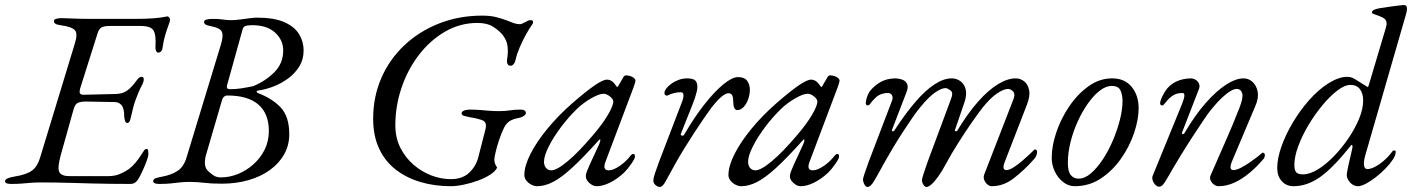

<svg xmlns="http://www.w3.org/2000/svg" viewBox="-52 -725 5604 762"><path d="M-8 5Q-20 5 -26 2.5Q-32 0 -32 -6Q-32 -18 4 -24Q54 -32 75.5 -48.5Q97 -65 107 -99L244 -549Q258 -592 245 -605.5Q232 -619 188 -625Q173 -627 167.5 -631Q162 -635 162 -642Q162 -648 171.5 -650.5Q181 -653 193 -653Q201 -653 221.5 -652Q242 -651 267.5 -650.5Q293 -650 314 -650H475Q530 -650 558.5 -652.5Q587 -655 598.5 -657.5Q610 -660 612 -660Q616 -660 619.5 -655.5Q623 -651 623 -647Q623 -641 617 -625.5Q611 -610 604 -587Q597 -564 593 -535Q592 -525 586.5 -520.5Q581 -516 576 -516Q571 -516 567.5 -523Q564 -530 565 -541Q568 -587 557 -604.5Q546 -622 506 -622H384Q360 -622 350 -615.5Q340 -609 335 -592L268 -380Q262 -362 265 -355Q268 -348 284 -349L408 -352Q434 -353 449.5 -363.5Q465 -374 477 -389Q484 -397 492.5 -408.5Q501 -420 510 -420Q518 -420 518.5 -411.5Q519 -403 514 -392Q505 -375 498.5 -360Q492 -345 487 -331Q481 -315 476.5 -297.5Q472 -280 467 -258Q466 -251 462.5 -244Q459 -237 454 -237Q446 -237 443.5 -248Q441 -259 441 -264Q441 -295 430.5 -307.5Q420 -320 403 -320L288 -322Q271 -322 258.5 -317.5Q246 -313 240 -291L189 -109Q175 -58 183.5 -42Q192 -26 223 -26H378Q403 -26 422.5 -34Q442 -42 458 -53Q473 -64 486 -79.5Q499 -95 512 -116Q516 -122 520 -128Q524 -134 530 -134Q535 -134 536 -127Q537 -120 537 -114Q537 -105 530 -86Q523 -67 514 -47.5Q505 -28 498 -16Q492 -6 484.5 -0.5Q477 5 465 5Q424 5 384.5 4.5Q345 4 308 3Q271 2 237 1Q203 0 171.5 -0.5Q140 -1 112 -1Q88 -1 70 0.5Q52 2 34.5 3.5Q17 5 -8 5Z M580 5Q556 5 556 -6Q556 -14 565.5 -17.5Q575 -21 592 -24Q629 -31 653 -47Q677 -63 688 -99L825 -549Q836 -586 827.5 -600.5Q819 -615 785 -621Q770 -624 764 -627.5Q758 -631 758 -638Q758 -645 768.5 -647.5Q779 -650 791 -650Q808 -650 819.5 -649Q831 -648 841.5 -646.5Q852 -645 866 -645Q881 -645 900 -647.5Q919 -650 937.5 -652.5Q956 -655 968 -655Q1036 -655 1076.5 -637Q1117 -619 1135 -589.5Q1153 -560 1153 -525Q1153 -489 1136 -461.5Q1119 -434 1092 -414Q1065 -394 1034 -382Q1003 -370 974 -366Q966 -365 966.5 -361.5Q967 -358 971 -356Q1029 -334 1062.5 -298Q1096 -262 1096 -192Q1096 -149 1076 -113Q1056 -77 1019.5 -50.5Q983 -24 934 -10Q885 4 828 4Q786 4 758 0.5Q730 -3 702 -3Q678 -3 661 -1Q644 1 625.5 3Q607 5 580 5ZM825 -21Q859 -21 892.5 -34.5Q926 -48 954 -73Q982 -98 998.5 -131.5Q1015 -165 1015 -205Q1015 -274 973.5 -310Q932 -346 850 -346Q843 -346 837 -341Q831 -336 829 -327L765 -108Q760 -90 761.5 -73Q763 -56 775 -45Q786 -35 797 -28Q808 -21 825 -21ZM861 -371Q884 -371 906.5 -374.5Q929 -378 953 -383Q1003 -404 1037.5 -439Q1072 -474 1072 -525Q1072 -566 1040 -595.5Q1008 -625 949 -625Q930 -625 921.5 -621.5Q913 -618 911 -609L849 -386Q845 -371 861 -371Z M1737 14Q1673 14 1617 -2.5Q1561 -19 1518.5 -52Q1476 -85 1452.5 -135.5Q1429 -186 1429 -254Q1429 -341 1461.5 -415.5Q1494 -490 1553 -545.5Q1612 -601 1691 -632Q1770 -663 1862 -663Q1894 -663 1917.5 -657Q1941 -651 1959 -644Q1974 -638 1986.5 -633.5Q1999 -629 2011 -629Q2016 -629 2022 -632Q2028 -635 2034 -638Q2039 -641 2044 -643Q2049 -645 2054 -645Q2063 -645 2063.5 -639Q2064 -633 2061 -629Q2050 -614 2036 -589Q2022 -564 2010.5 -537Q1999 -510 1994 -487Q1992 -477 1986.5 -470.5Q1981 -464 1976 -464Q1956 -464 1961 -493Q1965 -516 1962.5 -540Q1960 -564 1944 -585Q1931 -602 1906.5 -618Q1882 -634 1843 -634Q1774 -634 1714.5 -599.5Q1655 -565 1610.5 -507Q1566 -449 1541.5 -376.5Q1517 -304 1517 -228Q1517 -178 1537 -138.5Q1557 -99 1589.5 -71Q1622 -43 1660.5 -28.5Q1699 -14 1737 -14Q1783 -14 1810 -39.5Q1837 -65 1846 -100L1874 -209Q1879 -228 1874.5 -237Q1870 -246 1856 -250Q1843 -254 1831 -256.5Q1819 -259 1811 -260Q1801 -262 1790.5 -265Q1780 -268 1780 -275Q1780 -282 1789.5 -286Q1799 -290 1812 -290Q1835 -290 1853 -288.5Q1871 -287 1888.5 -285.5Q1906 -284 1929 -284Q1954 -284 1971.5 -287Q1989 -290 2014 -290Q2035 -290 2035 -276Q2035 -271 2027 -265Q2019 -259 2003 -256Q1981 -252 1968 -242.5Q1955 -233 1946 -213Q1937 -194 1928.5 -168.5Q1920 -143 1915 -121.5Q1910 -100 1910 -92Q1910 -83 1912.5 -76Q1915 -69 1921 -60Q1915 -46 1894.5 -32.5Q1874 -19 1845.5 -8.5Q1817 2 1788 8Q1759 14 1737 14Z M2080 14Q2068 14 2056 7.5Q2044 1 2036.5 -9Q2029 -19 2029 -30Q2029 -66 2053 -113.5Q2077 -161 2120 -213.5Q2163 -266 2219 -315Q2273 -362 2307 -385.5Q2341 -409 2357 -409Q2373 -409 2385 -395Q2399 -377 2397.5 -378.5Q2396 -380 2397 -380Q2399 -380 2400.5 -381.5Q2402 -383 2403 -386Q2417 -410 2420 -415Q2423 -420 2420 -416Q2426 -426 2432 -426Q2441 -426 2450 -423Q2459 -420 2464.5 -415Q2470 -410 2470 -405Q2470 -400 2463 -380L2351 -83Q2338 -49 2364 -49Q2382 -49 2407.5 -66.5Q2433 -84 2452 -109Q2454 -111 2456.5 -112.5Q2459 -114 2461 -114Q2465 -114 2466.5 -111.5Q2468 -109 2468 -103Q2468 -96 2454 -75.5Q2440 -55 2425 -40Q2397 -14 2368.5 0Q2340 14 2316 14Q2306 14 2296 8Q2286 2 2279.5 -7Q2273 -16 2273 -25Q2273 -36 2279 -48Q2275 -39 2278.5 -48Q2282 -57 2290.5 -76Q2299 -95 2309 -116Q2319 -137 2326 -153Q2331 -164 2330.5 -169.5Q2330 -175 2324 -168Q2263 -100 2219.5 -60Q2176 -20 2143 -3Q2110 14 2080 14ZM2136 -49Q2158 -49 2201.5 -85.5Q2245 -122 2300 -187Q2338 -231 2360 -268Q2382 -305 2382 -323Q2382 -331 2369 -342Q2363 -347 2356 -350Q2349 -353 2344 -353Q2326 -353 2294.5 -335Q2263 -317 2237 -292Q2204 -260 2174 -220Q2144 -180 2125.5 -143Q2107 -106 2107 -83Q2107 -68 2115 -58.5Q2123 -49 2136 -49Z M2566 17Q2561 17 2555 13.5Q2549 10 2545 4.5Q2541 -1 2541 -7Q2541 -19 2547.5 -37.5Q2554 -56 2564 -84L2656 -324Q2661 -337 2660.5 -348Q2660 -359 2650 -359Q2636 -359 2622.5 -355.5Q2609 -352 2602 -348Q2596 -344 2590.5 -346.5Q2585 -349 2585 -356Q2585 -364 2592.5 -374Q2600 -384 2613 -393Q2625 -402 2641.5 -408Q2658 -414 2676 -414Q2704 -414 2711.5 -400Q2719 -386 2713.5 -362.5Q2708 -339 2696 -309L2651 -196Q2647 -189 2653.5 -187Q2660 -185 2663 -190Q2703 -259 2743.5 -310.5Q2784 -362 2819 -390.5Q2854 -419 2877 -419Q2903 -419 2913.5 -404Q2924 -389 2924 -369Q2924 -351 2917.5 -332Q2911 -313 2899.5 -300.5Q2888 -288 2874 -288Q2866 -288 2862 -297.5Q2858 -307 2858 -323Q2858 -338 2854 -346.5Q2850 -355 2839 -355Q2829 -355 2812.5 -342Q2796 -329 2771 -297Q2760 -282 2742 -256Q2724 -230 2703.5 -198.5Q2683 -167 2663 -134.5Q2643 -102 2628 -75Q2601 -27 2589.5 -5Q2578 17 2566 17Z M2890 14Q2878 14 2866 7.5Q2854 1 2846.5 -9Q2839 -19 2839 -30Q2839 -66 2863 -113.5Q2887 -161 2930 -213.5Q2973 -266 3029 -315Q3083 -362 3117 -385.5Q3151 -409 3167 -409Q3183 -409 3195 -395Q3209 -377 3207.5 -378.5Q3206 -380 3207 -380Q3209 -380 3210.5 -381.5Q3212 -383 3213 -386Q3227 -410 3230 -415Q3233 -420 3230 -416Q3236 -426 3242 -426Q3251 -426 3260 -423Q3269 -420 3274.5 -415Q3280 -410 3280 -405Q3280 -400 3273 -380L3161 -83Q3148 -49 3174 -49Q3192 -49 3217.5 -66.5Q3243 -84 3262 -109Q3264 -111 3266.5 -112.5Q3269 -114 3271 -114Q3275 -114 3276.5 -111.5Q3278 -109 3278 -103Q3278 -96 3264 -75.5Q3250 -55 3235 -40Q3207 -14 3178.5 0Q3150 14 3126 14Q3116 14 3106 8Q3096 2 3089.5 -7Q3083 -16 3083 -25Q3083 -36 3089 -48Q3085 -39 3088.5 -48Q3092 -57 3100.5 -76Q3109 -95 3119 -116Q3129 -137 3136 -153Q3141 -164 3140.5 -169.5Q3140 -175 3134 -168Q3073 -100 3029.5 -60Q2986 -20 2953 -3Q2920 14 2890 14ZM2946 -49Q2968 -49 3011.5 -85.5Q3055 -122 3110 -187Q3148 -231 3170 -268Q3192 -305 3192 -323Q3192 -331 3179 -342Q3173 -347 3166 -350Q3159 -353 3154 -353Q3136 -353 3104.5 -335Q3073 -317 3047 -292Q3014 -260 2984 -220Q2954 -180 2935.5 -143Q2917 -106 2917 -83Q2917 -68 2925 -58.5Q2933 -49 2946 -49Z M3391 17Q3386 17 3382 12Q3378 7 3375.5 0Q3373 -7 3373 -13Q3373 -18 3379.5 -37Q3386 -56 3396 -84L3488 -325Q3493 -338 3488 -347Q3483 -356 3471 -356Q3456 -356 3439.5 -349Q3423 -342 3399 -310Q3395 -306 3390.5 -306.5Q3386 -307 3384 -314Q3384 -320 3386 -329.5Q3388 -339 3392.5 -349Q3397 -359 3401 -364Q3418 -385 3442 -399Q3466 -413 3500 -414Q3514 -414 3527.5 -409.5Q3541 -405 3547.5 -393Q3554 -381 3546 -360L3489 -212Q3486 -205 3490.5 -204Q3495 -203 3498 -208Q3541 -274 3580.5 -320Q3620 -366 3656.5 -390Q3693 -414 3725 -414Q3744 -414 3759.5 -403Q3775 -392 3780.5 -370.5Q3786 -349 3775 -317L3739 -212Q3736 -205 3740.5 -204Q3745 -203 3748 -208Q3790 -277 3830.5 -322.5Q3871 -368 3909 -391Q3947 -414 3979 -414Q3998 -414 4013 -402Q4028 -390 4032.5 -366.5Q4037 -343 4023 -308L3937 -86Q3922 -50 3942 -50Q3954 -50 3971 -61Q3988 -72 4005.5 -87Q4023 -102 4036 -114.5Q4049 -127 4053 -131Q4054 -132 4054.5 -132Q4055 -132 4056 -132Q4059 -132 4061.5 -129.5Q4064 -127 4064 -123Q4064 -115 4060.5 -106.5Q4057 -98 4046 -87Q4013 -50 3972 -18Q3931 14 3884 14Q3876 14 3867.5 7.5Q3859 1 3854.5 -10Q3850 -21 3854 -32L3970 -331Q3978 -351 3969.5 -361Q3961 -371 3950 -372Q3934 -373 3907 -355.5Q3880 -338 3847 -297Q3832 -278 3805.5 -240Q3779 -202 3751.5 -158.5Q3724 -115 3704 -78Q3687 -46 3672 -25Q3657 -4 3645 6.5Q3633 17 3625 17Q3620 17 3616 12.5Q3612 8 3609.5 2Q3607 -4 3607 -10Q3607 -15 3613.5 -35.5Q3620 -56 3630 -84L3723 -334Q3732 -357 3721 -365.5Q3710 -374 3703 -375Q3687 -377 3660 -358.5Q3633 -340 3600 -299Q3588 -285 3570 -259Q3552 -233 3531.5 -201.5Q3511 -170 3491.5 -137.5Q3472 -105 3457 -78Q3431 -30 3417 -6.5Q3403 17 3391 17Z M4213 14Q4189 14 4168 -2Q4147 -18 4134.5 -44Q4122 -70 4122 -99Q4122 -146 4140.5 -200.5Q4159 -255 4192 -303.5Q4225 -352 4268.5 -383Q4312 -414 4362 -414Q4412 -414 4439.5 -380Q4467 -346 4467 -296Q4467 -251 4449 -197.5Q4431 -144 4397.5 -96Q4364 -48 4317.5 -17Q4271 14 4213 14ZM4229 -16Q4253 -16 4277.5 -37Q4302 -58 4324.5 -92Q4347 -126 4364.5 -167Q4382 -208 4392.5 -249Q4403 -290 4403 -324Q4403 -350 4394.5 -367Q4386 -384 4360 -384Q4337 -384 4312.5 -365Q4288 -346 4265.5 -314Q4243 -282 4225 -242.5Q4207 -203 4196.5 -160.5Q4186 -118 4186 -78Q4186 -45 4197.5 -30.5Q4209 -16 4229 -16Z M4548 16Q4542 16 4536.5 11.5Q4531 7 4527 0.5Q4523 -6 4521.5 -14Q4520 -22 4523 -28L4639 -312Q4657 -356 4641 -356Q4631 -356 4620 -353.5Q4609 -351 4596 -341Q4583 -331 4567 -310Q4563 -306 4558.5 -306.5Q4554 -307 4552 -314Q4552 -320 4555.5 -329.5Q4559 -339 4564 -348.5Q4569 -358 4573 -364Q4588 -387 4613.5 -400Q4639 -413 4673 -414Q4684 -414 4693 -408.5Q4702 -403 4706.5 -393Q4711 -383 4706 -371L4640 -201Q4637 -194 4641.5 -193Q4646 -192 4649 -197Q4690 -267 4732.5 -315.5Q4775 -364 4814 -389Q4853 -414 4883 -414Q4904 -414 4919.5 -399.5Q4935 -385 4939.5 -360.5Q4944 -336 4930 -304L4838 -86Q4823 -50 4843 -50Q4855 -50 4872.5 -59Q4890 -68 4908 -80.5Q4926 -93 4939.5 -103.5Q4953 -114 4957 -118Q4958 -119 4958.5 -119Q4959 -119 4960 -119Q4963 -119 4965.5 -116.5Q4968 -114 4968 -110Q4968 -102 4964 -96Q4938 -65 4908.5 -40Q4879 -15 4847.5 -0.5Q4816 14 4784 14Q4775 14 4766 7.5Q4757 1 4752.5 -9Q4748 -19 4753 -30Q4782 -97 4811.5 -163.5Q4841 -230 4867 -297Q4883 -338 4878 -354.5Q4873 -371 4859 -372Q4848 -373 4833 -364.5Q4818 -356 4799 -338.5Q4780 -321 4758 -294Q4746 -280 4726 -250.5Q4706 -221 4681 -182.5Q4656 -144 4629.5 -100.5Q4603 -57 4579 -15Q4570 1 4563 8.5Q4556 16 4548 16Z M5082 14Q5053 14 5035 -6Q5017 -26 5017 -58Q5017 -96 5033.5 -143Q5050 -190 5078.5 -238Q5107 -286 5143 -327Q5182 -371 5222 -395.5Q5262 -420 5294 -420Q5307 -420 5315 -416.5Q5323 -413 5351 -395Q5372 -382 5374.5 -380.5Q5377 -379 5375 -379Q5378 -379 5380 -386L5447 -611Q5449 -617 5449.5 -620.5Q5450 -624 5450.5 -625.5Q5451 -627 5451 -628.5Q5451 -630 5451 -631Q5451 -642 5445 -648.5Q5439 -655 5423 -661Q5401 -669 5397 -670.5Q5393 -672 5393 -675Q5393 -682 5401 -686Q5409 -690 5427 -693Q5442 -695 5457.5 -697.5Q5473 -700 5486 -701.5Q5499 -703 5508 -704Q5517 -705 5520 -705Q5532 -705 5532 -691Q5532 -686 5531 -680.5Q5530 -675 5528 -668L5366 -107Q5364 -99 5362.5 -91.5Q5361 -84 5361 -76Q5361 -54 5375 -54Q5388 -54 5406 -63.5Q5424 -73 5442 -89Q5460 -105 5473 -123Q5475 -126 5477 -127Q5479 -128 5481 -128Q5489 -128 5487 -120Q5487 -109 5476 -92Q5465 -75 5447 -56.5Q5429 -38 5408.5 -22Q5388 -6 5369 4Q5350 14 5337 14Q5326 14 5316 7.5Q5306 1 5299.5 -9.5Q5293 -20 5293 -31Q5293 -36 5297 -57Q5299 -68 5303 -84.5Q5307 -101 5310.5 -116.5Q5314 -132 5315.5 -139Q5317 -146 5315 -137Q5317 -145 5314.5 -148.5Q5312 -152 5309 -147Q5240 -60 5188 -23Q5136 14 5082 14ZM5119 -33Q5146 -33 5178 -52.5Q5210 -72 5241.5 -104.5Q5273 -137 5299.5 -176Q5326 -215 5342 -254Q5358 -293 5358 -326Q5358 -355 5345 -371.5Q5332 -388 5308 -388Q5285 -388 5256 -366Q5227 -344 5197 -308Q5167 -272 5141.5 -229.5Q5116 -187 5100.5 -145Q5085 -103 5085 -71Q5085 -49 5092.5 -41Q5100 -33 5119 -33Z"/></svg>

Font: EB Garamond
Style: Italic
Weight: 400
Italic angle: -17.2°
Designer: Georg Duffner and Octavio Pardo
Foundry: Georg Duffner
Version: Version 1.001